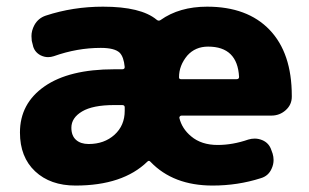

<svg xmlns="http://www.w3.org/2000/svg" viewBox="-20 -578 945 587"><path d="M198.2 -187.5Q198.2 -163.1 212.4 -150.4Q226.6 -137.7 251 -137.7Q298.8 -137.7 330.1 -166Q361.3 -194.3 361.3 -239.3V-250Q361.3 -256.8 353.5 -256.8H329.1Q263.7 -256.8 231 -237.3Q198.2 -217.8 198.2 -187.5ZM535.2 -224.6Q532.2 -224.6 530.3 -222.7Q528.3 -220.7 528.3 -217.8Q536.1 -184.6 564.5 -161.1Q595.7 -134.8 645.5 -134.8Q691.4 -134.8 739.3 -151.4Q749 -154.3 758.8 -154.3Q770.5 -154.3 782.2 -149.4Q802.7 -140.6 809.6 -119.1L813.5 -108.4Q816.4 -98.6 816.4 -88.9Q816.4 -75.2 810.5 -62.5Q800.8 -40 777.3 -33.2Q707 -10.7 629.9 -10.7Q509.8 -10.7 440.4 -83Q435.5 -88.9 430.7 -84Q355.5 -10.7 210.9 -10.7Q133.8 -10.7 87.4 -54.2Q41 -97.7 41 -172.9Q41 -261.7 116.2 -314Q191.4 -366.2 329.1 -366.2H353.5Q361.3 -366.2 361.3 -373Q358.4 -404.3 345.7 -417Q330.1 -431.6 288.1 -431.6Q215.8 -431.6 144.5 -406.2Q135.7 -403.3 127 -403.3Q115.2 -403.3 103.5 -409.2Q84 -419.9 80.1 -441.4L77.1 -453.1Q76.2 -460.9 76.2 -467.8Q76.2 -484.4 85 -501Q96.7 -522.5 120.1 -530.3Q203.1 -557.6 294.9 -557.6Q411.1 -557.6 459 -517.6Q464.8 -512.7 470.7 -516.6Q528.3 -557.6 613.3 -557.6Q736.3 -557.6 804.2 -486.8Q872.1 -416 872.1 -285.2Q872.1 -283.2 872.1 -282.2Q872.1 -257.8 853.5 -241.2Q835 -224.6 809.6 -224.6ZM527.3 -341.8Q527.3 -335.9 533.2 -335.9H703.1Q710.9 -335.9 710.9 -342.8Q710.9 -342.8 710.9 -342.8Q706.1 -435.5 616.2 -435.5Q577.1 -435.5 552.7 -408.2Q527.3 -377.9 527.3 -341.8Z"/></svg>

Font: Gen Jyuu Gothic Heavy
Style: Bold
Weight: 900
Designer: [Source Han Sans]
Ryoko NISHIZUKA  (kana & ideographs); Paul D. Hunt (Latin, Greek & Cyrillic); Wenlong ZHANG  (bopomofo
Version: Version 1.002.20150607